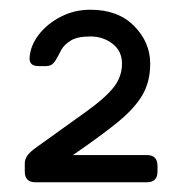

<svg xmlns="http://www.w3.org/2000/svg" viewBox="-20 -725 375 395"><path d="M53 -350Q31 -350 31 -372V-389Q31 -397 36 -404.5Q41 -412 55 -422Q119 -468 157.5 -495.5Q196 -523 213.5 -545Q231 -567 231 -594Q231 -620 211.5 -635Q192 -650 166 -650Q139 -650 125.5 -641.5Q112 -633 106.5 -623Q101 -613 98 -607Q92 -596 87 -592.5Q82 -589 74 -589H59Q39 -589 41 -608Q43 -632 60 -654Q77 -676 105 -690.5Q133 -705 166 -705Q223 -705 256 -671.5Q289 -638 289 -594Q289 -557 273 -529.5Q257 -502 222 -473.5Q187 -445 130 -406H282Q304 -406 304 -384V-372Q304 -350 282 -350Z"/></svg>

Font: Rubik Light Light
Style: Regular
Weight: 300
Version: Version 2.101